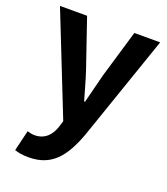

<svg xmlns="http://www.w3.org/2000/svg" viewBox="-143 -660 859 985"><g transform="rotate(20 287.0 -167.5)"><path d="M128 225C253 225 313 149 362 17L561 -560H420L343 -300C330 -248 316 -194 303 -142H298C282 -196 268 -250 251 -300L162 -560H14L232 -10L222 23C206 72 174 108 117 108C104 108 88 104 78 101L51 214C73 221 95 225 128 225Z"/></g></svg>

Font: Noto Sans T Chinese Bold
Style: Bold
Weight: 700
Designer: Ryoko NISHIZUKA (kana & ideographs); Paul D. Hunt (Latin, Greek & Cyrillic); Wenlong ZHANG (bopomofo); Sandoll Communica
Foundry: Adobe Systems Incorporated
Version: Version 1.000;PS 1;hotconv 1.0.78;makeotf.lib2.5.61930